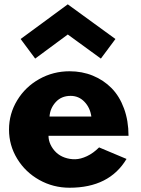

<svg xmlns="http://www.w3.org/2000/svg" viewBox="-20 -860 658 895"><path d="M76.2 -678.2 295.9 -839.8 518.1 -678.2 450.2 -586.9 295.9 -699.2 144 -586.9ZM22 -255.9Q22 -329.6 60.1 -392.3Q98.1 -455.1 163.1 -491.5Q228 -527.8 304.2 -527.8Q362.8 -527.8 412.8 -507.3Q462.9 -486.8 500 -449.2Q537.1 -411.6 558.1 -354.2Q579.1 -296.9 579.1 -227.1H206.1Q206.1 -205.6 215.8 -185.3Q225.6 -165 241.9 -149.4Q258.3 -133.8 281.7 -125.5Q305.2 -117.2 330.6 -117.7Q356 -118.2 385.5 -132.1Q415 -146 441.9 -172.9L569.8 -119.1Q489.7 15.1 304.2 15.1Q228 15.1 163.1 -21.2Q98.1 -57.6 60.1 -120.1Q22 -182.6 22 -255.9ZM210.9 -316.9H405.8Q399.9 -358.4 373.5 -385.7Q347.2 -413.1 309.1 -413.1Q266.1 -413.1 239.7 -384Q213.4 -355 210.9 -316.9Z"/></svg>

Font: Hussar Preview
Style: Bold
Weight: 700
Foundry: Cannot Into Space Fonts, PlusOne Fonts
Version: Version 2.29RC2 "Millennial"